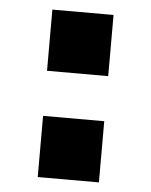

<svg xmlns="http://www.w3.org/2000/svg" viewBox="-44 -557 467 594"><g transform="rotate(5 190.0 -260.0)"><path d="M95 0V-190H285V0ZM95 -330V-520H285V-330Z"/></g></svg>

Font: Quantico
Style: Bold
Weight: 700
Designer: Matt Desmond
Foundry: MADtype
Version: Version 2.002